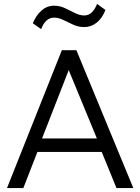

<svg xmlns="http://www.w3.org/2000/svg" viewBox="-20 -955 712 975"><path d="M15.5 0 294 -700H368L657 0H571.5L496.5 -183.5H170L98.5 0ZM193.5 -252H472L329 -599ZM189 -807 146.5 -837Q163.5 -877.5 191 -901.8Q218.5 -926 254.5 -926Q284 -926 310.2 -913.5Q336.5 -901 360.8 -888.8Q385 -876.5 408 -876.5Q430 -876.5 446 -892Q462 -907.5 473 -935L515.5 -904.5Q499.5 -863 471.2 -840.2Q443 -817.5 408 -817.5Q378.5 -817.5 352.2 -829.5Q326 -841.5 301.8 -853.5Q277.5 -865.5 254.5 -865.5Q233 -865.5 216.8 -851.2Q200.5 -837 189 -807Z"/></svg>

Font: Geologica Cursive ExtraLight
Style: Regular
Weight: 250
Designer: Sindre Bremnes, Frode Helland
Foundry: Monokrom Skriftforlag AS
Version: Version 1.010;gftools[0.9.28]